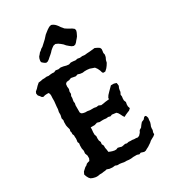

<svg xmlns="http://www.w3.org/2000/svg" viewBox="-231 -1074 1056 1196"><g transform="rotate(-30 296.5 -476.5)"><path d="M205 -699 219 -705 238 -702 255 -705 274 -702 293 -697 310 -695 325 -700 343 -699 358 -697 373 -700 390 -697 408 -699 425 -697 442 -699 461 -700 499 -704 514 -697 529 -688 534 -677 533 -664 531 -650 534 -637 531 -621 523 -604 519 -587 509 -571 499 -558 484 -544 471 -543 464 -548 459 -565 451 -582 440 -597 425 -602 408 -608 390 -610H373L358 -608L341 -610L325 -615L310 -610L293 -613L278 -616L262 -610L243 -608L233 -599L231 -582L233 -563L228 -546L229 -530L223 -518V-504L221 -493L219 -481L221 -468L218 -454V-403L223 -394L233 -389L248 -386H263L281 -383H310L325 -380L341 -382L357 -375L373 -377L390 -380L417 -383L418 -393L427 -407L442 -423L471 -452H492L509 -447L511 -437L512 -425L506 -412L503 -398L502 -387L494 -371L496 -358L494 -343V-330L500 -315L497 -299V-285L502 -270L490 -259L475 -253L459 -246L447 -239L440 -248L430 -268L424 -278L415 -287L399 -289L385 -291L372 -286L357 -290L343 -288L327 -290H313L296 -289L279 -294L260 -288H231V-274L229 -254V-237L234 -223L233 -207L234 -192L240 -178L238 -163L245 -149V-133L248 -118L250 -101L262 -96L274 -92L288 -89H300L313 -94L325 -91L339 -87L351 -89L365 -92L377 -89L390 -92L402 -91H417L429 -89H442L454 -87L466 -92L479 -106L487 -121L502 -130L512 -144L524 -158L541 -165L552 -178L561 -180L566 -176L569 -168L571 -159L569 -146L568 -131L564 -118L559 -106L557 -94V-81L552 -66V-53L541 -44L528 -37L514 -29L504 -20L480 -4L466 3L456 9L444 11L434 8L422 4L410 9L395 4H368L353 6H337L320 4H303L288 1L274 -1H256L243 -6L224 -4L203 -6L186 -12L174 -9L161 -8L149 -6H134L124 -4L112 -3L101 -4L85 -8L71 -14L62 -24L54 -39L49 -54L57 -71L69 -82L79 -91L89 -96L97 -104L107 -108L119 -111L126 -126V-146L119 -165L121 -183L117 -202V-223L119 -238L114 -250L116 -262L117 -274L116 -285V-297L111 -309L112 -319L109 -331L112 -343L106 -365L104 -376V-399L106 -412L102 -427L107 -449V-470L111 -488L112 -506L116 -544V-566L117 -582L116 -593L112 -604L101 -605L85 -604L71 -600L62 -604L54 -615L45 -625L42 -640L47 -652L61 -664L74 -678L90 -692L107 -694L121 -697H134L151 -699L164 -697L178 -699L191 -700ZM321 -960 336 -964 348 -959 358 -952 366 -944 374 -934 382 -922 389 -914 397 -904 409 -896 424 -887 439 -879 452 -869 455 -858 452 -846 447 -835 440 -821 432 -811 424 -802 416 -792 406 -783 394 -780 381 -785 368 -795 354 -807 343 -820 330 -831 316 -841 300 -848 285 -845 272 -836 260 -826 250 -815 239 -805 227 -795 216 -785 204 -777 192 -775 183 -780 174 -787 166 -795V-807L169 -820L174 -831L183 -841L191 -851L201 -858L209 -866L221 -873L232 -883L244 -894L257 -906L267 -917L278 -929L292 -940L305 -950Z"/></g></svg>

Font: Tagesschrift
Style: Regular
Weight: 400
Designer: Yanone
Version: Version 2.000; ttfautohint (v1.8.4.7-5d5b)